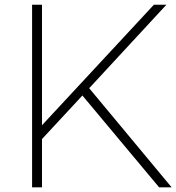

<svg xmlns="http://www.w3.org/2000/svg" viewBox="-20 -798 751 818"><path d="M158.9 -205.6V0H116.7V-777.8H158.9V-264.4L635.6 -777.8H688.9L360 -422.2L711.1 0H657.8L331.1 -391.1Z"/></svg>

Font: Paperlogy 2 ExtraLight
Style: Regular
Weight: 250
Designer: redesigned by Lee Juim, glyphs from Gmarket Sans & Montserrat
Foundry: PT&
Version: Version 1.001